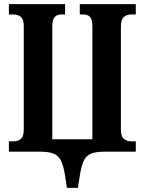

<svg xmlns="http://www.w3.org/2000/svg" viewBox="-20 -734 701 929"><path d="M304 175 295 117Q288 71 276 45.5Q264 20 241 10Q218 0 177 0H23V-50H45Q68 -50 81.5 -62.5Q95 -75 95 -108V-608Q95 -640 81 -652Q67 -664 45 -664H23V-714H295V-664H278Q256 -664 244.5 -651.5Q233 -639 233 -606V-60H427V-606Q427 -639 416 -651.5Q405 -664 383 -664H366V-714H637V-664H615Q593 -664 579 -651.5Q565 -639 565 -606V-107Q565 -74 579.5 -62Q594 -50 616 -50H637V0H483Q442 0 419 10Q396 20 384.5 45.5Q373 71 366 117L357 175Z"/></svg>

Font: Noto Serif ExtraCondensed
Style: Bold
Weight: 700
Width: 2
Designer: Monotype Design Team
Foundry: Monotype Imaging Inc.
Version: Version 2.014; ttfautohint (v1.8.4.7-5d5b)